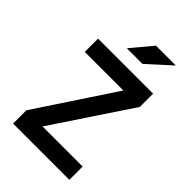

<svg xmlns="http://www.w3.org/2000/svg" viewBox="-261 -1005 1108 1108"><g transform="rotate(45 293.0 -450.5)"><path d="M66.9 0H525.9V-108.4H198.7L516.1 -585V-693.4H66.9V-585H381.8L66.9 -108.4ZM223.6 -771.5H351.6L493.7 -900.9H332Z"/></g></svg>

Font: Cascadia Mono SemiBold
Style: Regular
Weight: 600
Monospace: yes
Designer: Aaron Bell
Foundry: Saja Typeworks
Version: Version 2404.023